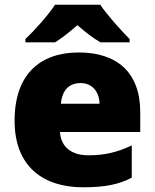

<svg xmlns="http://www.w3.org/2000/svg" viewBox="-20 -786 658 816"><path d="M406 -766H214C184 -720 126 -656 88 -620V-606H214C249 -628 274 -649 309 -679C344 -649 372 -626 407 -606H531V-620C497 -654 437 -720 406 -766ZM315 -563C152 -563 42 -472 42 -273C42 -76 166 10 333 10C429 10 487 -3 540 -31V-168C479 -139 425 -126 356 -126C278 -126 238 -167 235 -225H576V-310C576 -479 476 -563 315 -563ZM322 -433C374 -433 402 -394 403 -345H239C244 -406 277 -433 322 -433Z"/></svg>

Font: Noto Sans Sinhala Black
Style: Regular
Weight: 900
Designer: Jelle Bosma - Monotype Design Team
Foundry: Monotype Imaging Inc.
Version: Version 2.006